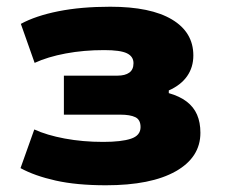

<svg xmlns="http://www.w3.org/2000/svg" viewBox="-20 -540 673 571"><path d="M295 11Q208 11 145.5 -3Q83 -17 41 -40L82 -155Q119 -138 172.5 -128Q226 -118 287 -118Q341 -118 369.5 -127.5Q398 -137 398 -162Q398 -184 382.5 -191.5Q367 -199 338 -199H170V-315H329Q352 -315 364.5 -324Q377 -333 377 -352Q377 -372 357.5 -381.5Q338 -391 290 -391Q229 -391 175.5 -381Q122 -371 83 -353L42 -469Q86 -493 153.5 -506.5Q221 -520 308 -520Q428 -520 491.5 -482Q555 -444 555 -375Q555 -340 536.5 -313.5Q518 -287 482 -271V-263Q514 -254 535 -238Q556 -222 566 -199Q576 -176 576 -145Q576 -72 502.5 -30.5Q429 11 295 11Z"/></svg>

Font: Nunito Sans 6pt Black
Style: Regular
Weight: 900
Version: Version 3.101;gftools[0.9.27]